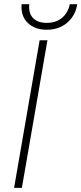

<svg xmlns="http://www.w3.org/2000/svg" viewBox="-20 -905 392 925"><path d="M208.5 -710.9 85.4 0H47.9L170.9 -710.9ZM316.4 -884.8H352.1Q346.2 -846.2 325.4 -818.6Q304.7 -791 273.7 -776.1Q242.7 -761.2 203.6 -761.7Q147 -762.2 113.3 -795.2Q79.6 -828.1 84 -884.8H121.1Q116.7 -841.3 139.2 -818.1Q161.6 -794.9 204.1 -794.9Q248 -794.4 277.6 -818.1Q307.1 -841.8 316.4 -884.8Z"/></svg>

Font: Roboto Condensed ExtraLight
Style: Italic
Weight: 250
Italic angle: -12°
Designer: Christian Robertson
Foundry: Google
Version: Version 3.008; 2023